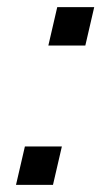

<svg xmlns="http://www.w3.org/2000/svg" viewBox="-20 -520 306 540"><path d="M25 0 50 -108H154L129 0ZM116 -392 141 -500H245L220 -392Z"/></svg>

Font: CBA Beacon Sans
Style: Italic
Weight: 400
Italic angle: -13°
Designer: Wei Huang
Foundry: Wei Huang
Version: Version 1.002